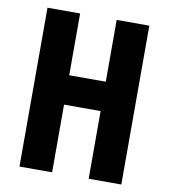

<svg xmlns="http://www.w3.org/2000/svg" viewBox="-82 -800 764 869"><g transform="rotate(10 300.0 -365.0)"><path d="M66 0H216V-311H384V0H534V-730H384V-446H216V-730H66Z"/></g></svg>

Font: JetBrains Mono ExtraBold
Style: Regular
Weight: 800
Monospace: yes
Designer: Philipp Nurullin, Konstantin Bulenkov
Foundry: JetBrains
Version: Version 2.305